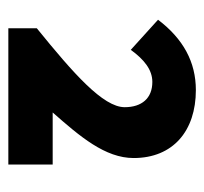

<svg xmlns="http://www.w3.org/2000/svg" viewBox="-35 -892 501 472"><g transform="rotate(90 216.0 -656.5)"><path d="M50 -426H385V-535H257C316 -602 369 -664 369 -734C369 -831 302 -887 202 -887C133 -887 76 -856 29 -794L103 -727C127 -760 152 -780 182 -780C222 -780 244 -754 244 -712C244 -659 161 -586 50 -496Z"/></g></svg>

Font: Noto Sans JP Black
Style: Regular
Weight: 900
Designer: Ryoko NISHIZUKA 西塚涼子 (kana, bopomofo & ideographs); Paul D. Hunt (Latin, Greek & Cyrillic); Sandoll Communications 산돌커뮤니
Foundry: Adobe
Version: Version 2.002;hotconv 1.0.116;makeotfexe 2.5.65601